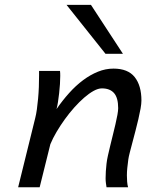

<svg xmlns="http://www.w3.org/2000/svg" viewBox="-20 -786 623 806"><path d="M427.2 0Q425.8 -7.8 424.6 -17.3Q423.3 -26.9 423.3 -37.6Q423.3 -51.8 424.3 -67.1Q425.3 -82.5 427.2 -99.1Q428.7 -113.3 433.1 -133.1Q437.5 -152.8 442.9 -175Q448.2 -197.3 454.1 -220.7Q460 -244.1 464.8 -265.1Q469.7 -286.1 472.9 -303.7Q476.1 -321.3 476.1 -332Q476.1 -375.5 458.7 -395.3Q441.4 -415 407.7 -415Q392.1 -415 373 -404.5Q354 -394 333.5 -376.2Q313 -358.4 292 -335Q271 -311.5 252.2 -285.4Q233.4 -259.3 217.5 -232.4Q201.7 -205.6 191.4 -180.7L146.5 0H56.2L127.9 -290.5Q131.8 -305.7 134.8 -326.9Q137.7 -348.1 139.9 -371.8Q142.1 -395.5 143.1 -420.7Q144 -445.8 144 -469.2V-488.3H231.9Q232.4 -483.9 232.7 -478.5Q232.9 -473.1 232.9 -467.3Q232.9 -451.7 231.7 -432.9Q230.5 -414.1 228.3 -394.8Q226.1 -375.5 223.4 -357.9Q220.7 -340.3 217.3 -328.1Q242.2 -364.3 270.3 -395.5Q298.3 -426.8 328.9 -449.5Q359.4 -472.2 391.4 -485.1Q423.3 -498 456.5 -498Q517.1 -498 545.4 -462.4Q573.7 -426.8 573.7 -363.8Q573.7 -350.6 570.1 -330.1Q566.4 -309.6 560.8 -285.6Q555.2 -261.7 548.6 -236.3Q542 -210.9 535.9 -188Q529.8 -165 524.9 -146Q520 -127 518.6 -116.2Q516.1 -97.7 514.4 -81.3Q512.7 -64.9 512.7 -49.8Q512.7 -36.1 513.7 -23.7Q514.6 -11.2 517.6 0ZM361.8 -765.6 496.1 -560.1H422.9L259.3 -765.6Z"/></svg>

Font: Andika New Basic
Style: Italic
Weight: 400
Italic angle: -14°
Designer: Victor Gaultney, Annie Olsen, Julie Remington, Don Collingsworth, Eric Hays
Foundry: SIL International
Version: Version 5.500